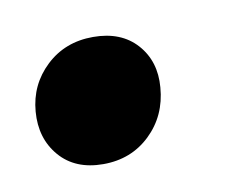

<svg xmlns="http://www.w3.org/2000/svg" viewBox="-36 -211 335 263"><g transform="rotate(-10 131.0 -79.0)"><path d="M11 -79Q14 -116 40.5 -141Q67 -166 106 -166Q145 -166 166.5 -142Q188 -118 185 -82Q182 -43 155.5 -17.5Q129 8 90 8Q51 8 29.5 -17Q8 -42 11 -79Z"/></g></svg>

Font: Idrija
Style: Bold Italic
Weight: 700
Italic angle: -11.3°
Designer: Julieta Ulanovsky
Foundry: Julieta Ulanovsky
Version: Version 7.200